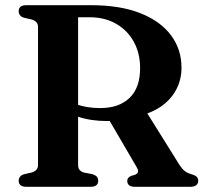

<svg xmlns="http://www.w3.org/2000/svg" viewBox="-20 -720 792 740"><path d="M679.5 -459.5Q679.5 -411.5 658 -372.5Q636.5 -333.5 597 -307.2Q557.5 -281 503 -271Q483 -267.5 465.8 -263.5Q448.5 -259.5 431 -256.5Q413.5 -253.5 392 -253.5Q361 -253.5 332.8 -257.8Q304.5 -262 281 -270.2Q257.5 -278.5 240 -290L243 -335Q257 -325 276.2 -317.8Q295.5 -310.5 318.2 -307Q341 -303.5 366 -303.5Q438.5 -303.5 479.2 -342.5Q520 -381.5 520 -457.5Q520 -514.5 495.8 -558.8Q471.5 -603 427.8 -628.2Q384 -653.5 325 -653.5H281V-83.5Q281 -72.5 286.5 -65.5Q292 -58.5 303 -55L337.5 -48.5Q349.5 -44 354 -38.2Q358.5 -32.5 358.5 -23Q358.5 0 328.5 0H82Q66.5 0 59.2 -6.2Q52 -12.5 52 -23Q52 -42 73 -48.5L101.5 -55Q113.5 -58.5 120 -65.5Q126.5 -72.5 126.5 -83.5V-616.5Q126.5 -627.5 120 -634.5Q113.5 -641.5 101.5 -645L73 -651.5Q52 -658 52 -677Q52 -688 59.2 -694Q66.5 -700 82 -700H330.5Q443 -700 520.8 -669.2Q598.5 -638.5 639 -584.2Q679.5 -530 679.5 -459.5ZM391 -274 542.5 -291.5 672 -84Q681.5 -69.5 691.2 -61.5Q701 -53.5 717.5 -48.5Q733 -44 738.5 -38.2Q744 -32.5 744 -23Q744 -12.5 736.2 -6.2Q728.5 0 713 0H500Q470.5 0 470.5 -23Q470.5 -29.5 474 -34Q477.5 -38.5 485 -42L499.5 -46Q510.5 -50.5 512 -57.5Q513.5 -64.5 506 -77Z"/></svg>

Font: Fraunces SemiBold
Style: Regular
Weight: 600
Version: Version 1.000;[b76b70a41]